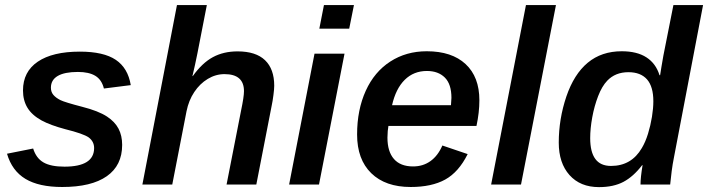

<svg xmlns="http://www.w3.org/2000/svg" viewBox="-20 -745 2858 775"><path d="M473.1 -160.2Q473.1 -77.1 411.1 -33.7Q349.1 9.8 231 9.8Q137.2 9.8 82.8 -22.9Q28.3 -55.7 8.3 -124.5L113.8 -145.5Q126 -106.4 155.5 -89.4Q185.1 -72.3 240.2 -72.3Q359.9 -72.3 359.9 -147.5Q359.9 -173.8 337.9 -190.4Q315.9 -205.6 243.2 -223.6Q183.1 -239.7 147.9 -258.8Q108.9 -280.3 90.8 -310.1Q72.8 -339.8 72.8 -379.9Q72.8 -455.6 132.6 -496.1Q192.4 -536.6 302.2 -536.6Q398.4 -536.6 447.5 -503.4Q496.6 -470.2 507.8 -401.4L399.4 -387.7Q390.6 -423.3 364.7 -439Q338.9 -454.6 294.4 -454.6Q240.7 -454.6 213.1 -438.5Q185.5 -422.4 185.5 -391.1Q185.5 -373.5 195.6 -361.8Q205.6 -350.1 224.1 -340.8Q242.2 -332 311.5 -314Q377 -297.4 412.1 -274.4Q443.4 -253.9 458.3 -225.8Q473.1 -197.8 473.1 -160.2Z M758.3 -438Q795.9 -490.7 839.1 -514.2Q882.3 -537.6 939 -537.6Q1012.7 -537.6 1049.8 -502Q1086.9 -466.3 1086.9 -398.9Q1086.9 -385.7 1083.7 -361.3Q1080.6 -336.9 1076.7 -318.8L1014.6 0H894.5L953.1 -298.8Q964.8 -354.5 964.8 -377Q964.8 -445.8 886.2 -445.8Q850.6 -445.8 818.6 -426.5Q786.6 -407.2 764.2 -373.5Q741.7 -339.8 732.9 -295.9L675.3 0H554.7L694.3 -724.6H814.9L776.9 -529.8Q772.5 -506.8 767.3 -483.9Q762.2 -460.9 756.8 -438Z M1408.7 -724.6 1389.6 -629.4H1269L1287.6 -724.6ZM1370.6 -528.3 1267.6 0H1147L1249.5 -528.3Z M1547.9 -236.8Q1544.4 -219.7 1543.9 -189.5Q1543.9 -133.3 1570.1 -103.3Q1596.2 -73.2 1647.5 -73.2Q1687.5 -73.2 1717.5 -94.7Q1747.6 -116.2 1765.6 -157.7L1867.7 -123Q1831.5 -50.3 1777.1 -20.3Q1722.7 9.8 1637.7 9.8Q1535.6 9.8 1478.5 -45.9Q1421.4 -101.6 1421.4 -202.1Q1421.4 -301.8 1456.5 -378.9Q1491.2 -455.1 1555.4 -496.6Q1619.6 -538.1 1702.6 -538.1Q1803.7 -538.1 1859.4 -486.3Q1915 -434.6 1915 -340.3Q1915 -291 1903.3 -236.8ZM1562.5 -320.3H1800.3L1802.2 -350.1Q1802.2 -405.3 1775.6 -431.9Q1749 -458.5 1703.1 -458.5Q1649.9 -458.5 1613.8 -422.9Q1577.6 -387.2 1562.5 -320.3Z M2224.1 -724.6 2083 0H1962.4L2103 -724.6Z M2397.9 10.3Q2322.3 10.3 2278.8 -38.3Q2235.4 -86.9 2235.4 -169.4Q2235.4 -264.6 2266.1 -355.5Q2296.9 -445.8 2352.5 -491.9Q2408.2 -538.1 2489.7 -538.1Q2551.3 -538.1 2589.4 -513.4Q2627.4 -488.8 2642.1 -441.4H2644.5Q2646.5 -454.6 2649.7 -474.1Q2652.8 -493.7 2657.7 -520.5L2698.2 -724.6H2817.9L2700.7 -111.3Q2694.8 -82 2691.2 -54Q2687.5 -25.9 2685.1 0H2565.4Q2565.4 -28.8 2573.7 -78.1H2571.8Q2536.6 -32.2 2496.6 -11Q2456.5 10.3 2397.9 10.3ZM2446.3 -75.2Q2528.8 -75.2 2570.8 -147.5Q2585.4 -171.9 2595.7 -205.3Q2606 -238.8 2611.6 -273.4Q2617.2 -308.1 2617.2 -336.4Q2617.2 -395.5 2591.6 -424.6Q2565.9 -453.6 2516.6 -453.6Q2463.9 -453.6 2431.2 -419.4Q2409.7 -397 2394.3 -356.9Q2378.9 -316.9 2370.6 -271.5Q2362.3 -226.1 2362.3 -187.5Q2362.3 -131.3 2383.1 -103.3Q2403.8 -75.2 2446.3 -75.2Z"/></svg>

Font: Arimo SemiBold
Style: Italic
Weight: 600
Italic angle: -12°
Version: Version 1.33